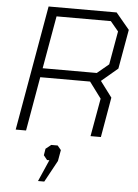

<svg xmlns="http://www.w3.org/2000/svg" viewBox="-63 -748 769 1071"><g transform="rotate(5 321.5 -212.5)"><path d="M583 -389 492 -312 558 -224 519 0H461L499 -213L432 -303H153L100 0H42L165 -700H546L622 -609ZM563 -595 518 -649H214L162 -354H465L530 -408ZM244 154H231L211 129L217 92L247 68H283L303 92L292 154L226 275H191Z"/></g></svg>

Font: Chakra Petch Light
Style: Italic
Weight: 300
Italic angle: -10°
Designer: Katatrad Aksorn Co.,Ltd.
Foundry: Cadson Demak Co.,Ltd.
Version: Version 1.000; ttfautohint (v1.6)